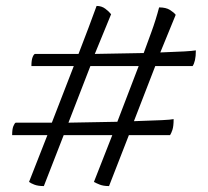

<svg xmlns="http://www.w3.org/2000/svg" viewBox="-20 -614 703 648"><path d="M128 14Q108 14 95.5 9Q83 4 78 0L140 -158H21Q21 -178 25 -188Q29 -198 33 -200H155L229 -391H86Q86 -411 90 -421Q94 -431 98 -432H245Q262 -476 279 -521Q296 -566 306 -594Q323 -594 335.5 -584.5Q348 -575 355 -566L300 -432L465 -435Q476 -465 491 -506Q506 -547 517 -589Q540 -589 553.5 -580.5Q567 -572 573 -564L521 -437Q577 -439 603 -440.5Q629 -442 641 -444Q641 -424 638 -411Q635 -398 630 -391H504L432 -205Q496 -207 526.5 -208.5Q557 -210 566 -212Q566 -188 562 -176Q558 -164 554 -158H415L348 14Q329 14 316.5 9Q304 4 297 0L359 -158H195ZM211 -200 376 -203 448 -391H285Z"/></svg>

Font: Texturina 12pt ExtraLight
Style: Regular
Weight: 250
Designer: Guillermo Torres Carreño
Foundry: Omnibus-Type
Version: Version 1.002